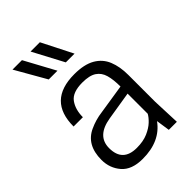

<svg xmlns="http://www.w3.org/2000/svg" viewBox="-233 -873 978 978"><g transform="rotate(-45 256.0 -384.5)"><path d="M35 0ZM198 11Q119 11 82 -32Q45 -75 45 -134Q45 -242 127 -279Q170 -299 218 -305L378 -330Q378 -380 368.5 -413.5Q359 -447 332.5 -464.5Q306 -482 255 -482Q184 -482 158 -446Q132 -410 132 -355H65Q65 -541 256 -541Q327 -541 369.5 -516.5Q412 -492 430 -447.5Q448 -403 448 -344V-150L454 0H396L385 -74Q324 11 198 11ZM216 -50Q263 -50 296 -64.5Q329 -79 349 -98Q369 -117 378 -134V-279L224 -254Q115 -236 115 -149Q115 -50 216 -50ZM50 -614ZM145 -614 50 -780H118L208 -614ZM268 -614 180 -780H247L331 -614Z"/></g></svg>

Font: Tanohe Sans
Style: Regular
Weight: 400
Designer: Village Type and Design LLC & Cristiano Sobral
Foundry: Cooper Hewitt Smithsonian Design Museum
Version: Version 1.00;September 29, 2021;FontCreator 13.0.0.2655 64-b